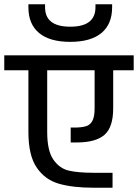

<svg xmlns="http://www.w3.org/2000/svg" viewBox="-30 -906 646 899"><path d="M0 -27ZM596 -577H500V-399Q500 -310 459 -274.5Q418 -239 330 -239H301V-309H330Q360 -310 377 -316.5Q394 -323 403.5 -342Q413 -361 413 -399V-577H191V-288Q191 -200 220 -158.5Q249 -117 292.5 -107Q336 -97 409 -97H497V-27H409Q310 -27 245 -46Q180 -65 141.5 -122Q103 -179 103 -288V-577H-10V-647H596ZM103 -872V-886H181V-872Q181 -781 299 -781Q417 -781 417 -872V-886H495V-872Q495 -793 445 -751.5Q395 -710 299 -710Q203 -710 153 -751.5Q103 -793 103 -872Z"/></svg>

Font: Biryani
Style: Regular
Weight: 400
Designer: Dan Reynolds and Mathieu Reguer
Foundry: Dan Reynolds and Mathieu Reguer
Version: Version 1.004; ttfautohint (v1.1) -l 5 -r 5 -G 72 -x 0 -D la